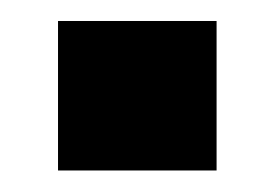

<svg xmlns="http://www.w3.org/2000/svg" viewBox="-20 -432 260 182"><path d="M185.3 -412.1V-270.4H35V-412.1Z"/></svg>

Font: TASA Explorer VF
Style: Regular
Weight: 400
Designer: Weizhong Zhang
Foundry: Local Remote
Version: Version 1.000;Glyphs 3.2 (3192)